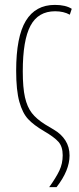

<svg xmlns="http://www.w3.org/2000/svg" viewBox="-20 -557 323 784"><path d="M273 -521 265 -497Q240 -511 205 -511Q136 -511 104.5 -452Q73 -393 73 -266Q73 -199 82 -159.5Q91 -120 110 -95.5Q129 -71 164 -49Q170 -45 200 -27.5Q230 -10 247 16.5Q264 43 264 78Q264 139 211 207H181Q209 168 222.5 139.5Q236 111 236 77Q236 42 219 22.5Q202 3 159 -22Q118 -46 95 -70.5Q72 -95 59 -141.5Q46 -188 46 -268Q46 -407 85.5 -472Q125 -537 204 -537Q248 -537 273 -521Z"/></svg>

Font: Noto Sans Display Thin Cond
Style: Regular
Weight: 250
Width: 3
Designer: Monotype Design team
Foundry: Monotype Imaging Inc.
Version: Version 1.000